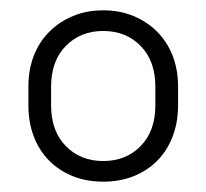

<svg xmlns="http://www.w3.org/2000/svg" viewBox="-20 -726 400 372"><path d="M180 -374Q148 -374 121.5 -384.5Q95 -395 75.5 -414.5Q56 -434 45.5 -461.5Q35 -489 35 -522V-558Q35 -591 45.5 -618Q56 -645 75.5 -664.5Q95 -684 121.5 -695Q148 -706 180 -706Q212 -706 238.5 -695Q265 -684 284.5 -664.5Q304 -645 314.5 -618Q325 -591 325 -558V-522Q325 -489 314.5 -461.5Q304 -434 284.5 -414.5Q265 -395 238.5 -384.5Q212 -374 180 -374ZM180 -414Q224 -414 252.5 -443Q281 -472 281 -522V-558Q281 -608 252.5 -637Q224 -666 180 -666Q136 -666 107.5 -637Q79 -608 79 -558V-522Q79 -472 107.5 -443Q136 -414 180 -414Z"/></svg>

Font: PT Root UI Light
Style: Regular
Weight: 300
Designer: Vitaly Kuzmin
Foundry: ParaType Ltd.
Version: Version 2.000G